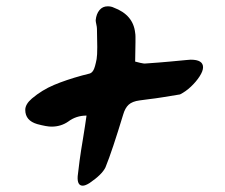

<svg xmlns="http://www.w3.org/2000/svg" viewBox="-20 -554 713 608"><path d="M242 34Q224 34 226 4Q228 -15 232 -45Q236 -75 243 -116L249 -154L254 -188Q221 -188 196 -169Q173 -153 143 -153Q128 -153 98 -161Q60 -172 60 -206Q60 -224 81 -242Q113 -269 151 -285Q189 -301 240 -315Q256 -319 263.5 -321Q271 -323 276 -332Q281 -341 286 -367Q287 -373 287.5 -382.5Q288 -392 288 -405L287 -463Q287 -465 286.5 -469Q286 -473 285 -477Q284 -481 283.5 -484.5Q283 -488 283 -490Q285 -510 295 -522Q305 -534 321 -534Q332 -534 340 -530Q402 -507 408 -450Q409 -445 409 -437.5Q409 -430 409 -420L408 -359L424 -355Q436 -352 442 -353Q486 -356 518 -359Q550 -362 571 -364L584 -365Q623 -365 623 -341Q623 -329 612 -312Q601 -295 584.5 -279.5Q568 -264 550 -255L495 -246Q470 -242 452 -240Q434 -238 422 -236Q399 -233 387.5 -222.5Q376 -212 370 -191Q353 -135 339 -93Q325 -51 314 -24Q303 -1 263 26Q250 34 242 34Z"/></svg>

Font: Mansalva
Style: Regular
Weight: 400
Designer: Carolina Short
Foundry: Carolina Short
Version: Version 2.112; ttfautohint (v1.8.4.7-5d5b)